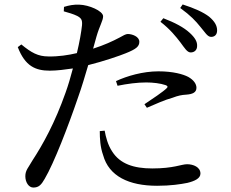

<svg xmlns="http://www.w3.org/2000/svg" viewBox="-20 -800 1040 864"><path d="M702 -702C746 -668 772 -635 792 -609C810 -585 822 -564 838 -564C855 -564 867 -575 867 -593C868 -612 858 -630 834 -652C807 -677 767 -698 715 -718ZM509 -414C553 -423 598 -429 638 -429C668 -429 702 -425 725 -417C734 -414 737 -409 730 -403C718 -390 662 -352 630 -331L641 -315C676 -330 722 -351 756 -360C782 -370 799 -373 817 -374C847 -376 864 -384 864 -405C864 -422 852 -440 827 -454C804 -466 759 -479 693 -479C623 -479 551 -458 502 -435ZM414 -635C428 -684 444 -707 444 -727C443 -751 380 -778 337 -779C311 -780 291 -776 268 -769L267 -749C288 -743 310 -737 328 -728C346 -718 351 -710 349 -686C346 -657 338 -611 326 -561C288 -552 243 -545 198 -546C151 -546 121 -563 76 -600L60 -588C93 -502 140 -482 204 -482C236 -482 274 -487 308 -492C298 -454 287 -416 275 -383C227 -247 173 -150 126 -78C108 -46 94 -34 94 -7C94 20 109 44 130 44C155 44 166 31 181 5C223 -66 287 -232 331 -361C348 -408 363 -460 377 -507C446 -524 521 -550 545 -560C593 -579 607 -591 607 -612C607 -636 574 -647 555 -647C546 -647 534 -640 518 -631C488 -615 449 -597 399 -581ZM429 -210C429 -177 431 -138 444 -102C470 -7 560 36 687 36C748 36 793 29 823 23C856 15 882 3 882 -19C882 -48 850 -61 822 -61C796 -61 762 -42 665 -42C581 -42 520 -63 485 -118C465 -148 456 -184 451 -212ZM791 -764C838 -730 861 -705 881 -680C902 -656 913 -634 930 -634C946 -634 957 -644 957 -663C957 -684 947 -703 921 -725C895 -745 855 -763 802 -780Z"/></svg>

Font: Noto Serif SC Medium
Style: Regular
Weight: 500
Designer: Ryoko NISHIZUKA 西塚涼子 (kana & ideographs); Frank Grießhammer (Latin, Greek & Cyrillic); Wenlong ZHANG 张文龙 (bopomofo); San
Foundry: Adobe Systems Incorporated
Version: Version 1.001;PS 1.001;hotconv 16.6.54;makeotf.lib2.5.65590